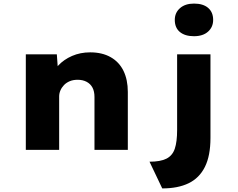

<svg xmlns="http://www.w3.org/2000/svg" viewBox="-20 -836 1325 1071"><path d="M124 0V-533H297L306 -409L262 -397Q274 -437 305 -470.5Q336 -504 382 -524Q428 -544 483 -544Q550 -544 597.5 -517Q645 -490 669 -440.5Q693 -391 693 -323V0H507V-295Q507 -326 496 -347Q485 -368 463.5 -379.5Q442 -391 413 -391Q388 -391 369 -383Q350 -375 337 -361.5Q324 -348 317 -331.5Q310 -315 310 -298V0H217Q178 0 155 0Q132 0 124 0ZM885 215 814 66Q875 66 908.5 49Q942 32 955 -6.5Q968 -45 968 -111V-533H1154V-67Q1154 33 1123 95Q1092 157 1032.5 186Q973 215 885 215ZM1062 -634Q1012 -634 983.5 -657.5Q955 -681 955 -725Q955 -765 984 -790.5Q1013 -816 1062 -816Q1113 -816 1141 -792Q1169 -768 1169 -725Q1169 -685 1140.5 -659.5Q1112 -634 1062 -634Z"/></svg>

Font: Lexend Exa ExtraBold
Style: Regular
Weight: 800
Designer: Bonnie Shaver-Troup, Thomas Jockin
Foundry: Lexend
Version: Version 1.007